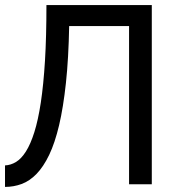

<svg xmlns="http://www.w3.org/2000/svg" viewBox="-20 -736 700 767"><path d="M586.4 -715.8V0H495.6V-631.8H256.3Q253.9 -502.9 243.4 -405Q232.9 -307.1 216.1 -235.8Q199.2 -164.6 176.3 -116.9Q153.3 -69.3 125.7 -41Q98.1 -12.7 66.4 -1Q34.7 10.7 0 10.7V-75.2Q22.9 -76.2 44.2 -89.1Q65.4 -102.1 83.7 -131.1Q102.1 -160.2 117.2 -208Q132.3 -255.9 143.1 -326.7Q153.8 -397.5 159.7 -493.7Q165.5 -589.8 165.5 -715.8Z"/></svg>

Font: Arian AMU
Style: Regular
Weight: 400
Designer: Ruben Hakobyan (Tarumian)
Foundry: Ruben Hakobyan (Tarumian)
Version: Version 4.003